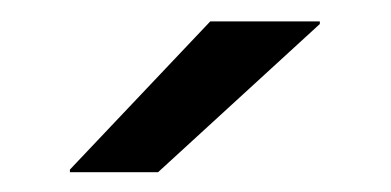

<svg xmlns="http://www.w3.org/2000/svg" viewBox="-20 -714 375 184"><path d="M181.5 -693.5H286.5V-691L131.5 -549H47V-551.5Z"/></svg>

Font: Anek Gujarati Expanded
Style: Regular
Weight: 400
Width: 7
Designer: Mrunmayee Ghaisas (Gujarati), Yesha Goshar (Latin)
Foundry: Ek Type
Version: Version 1.003